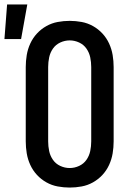

<svg xmlns="http://www.w3.org/2000/svg" viewBox="-64 -837 584 865"><path d="M250 8Q223 8 196 3Q169 -2 145 -15.5Q121 -29 102.5 -49Q84 -69 72.5 -94Q61 -119 56.5 -146Q52 -173 52 -200V-535Q52 -562 56.5 -589Q61 -616 72.5 -641Q84 -666 102.5 -686Q121 -706 145 -719.5Q169 -733 196 -738Q223 -743 250 -743Q277 -743 304 -738Q331 -733 355 -719.5Q379 -706 397.5 -686Q416 -666 427.5 -641Q439 -616 443.5 -589Q448 -562 448 -535V-200Q448 -173 443.5 -146Q439 -119 427.5 -94Q416 -69 397.5 -49Q379 -29 355 -15.5Q331 -2 304 3Q277 8 250 8ZM250 -80Q272 -80 292.5 -89.5Q313 -99 325.5 -117Q338 -135 342.5 -156.5Q347 -178 347 -200V-535Q347 -557 342.5 -578.5Q338 -600 325.5 -618Q313 -636 292.5 -645.5Q272 -655 250 -655Q228 -655 207.5 -645.5Q187 -636 174.5 -618Q162 -600 157.5 -578.5Q153 -557 153 -535V-200Q153 -178 157.5 -156.5Q162 -135 174.5 -117Q187 -99 207.5 -89.5Q228 -80 250 -80ZM-44 -661 -32 -817H59L31 -661Z"/></svg>

Font: Iosevka Term Semibold
Style: Regular
Weight: 600
Monospace: yes
Designer: Belleve Invis
Foundry: Belleve Invis
Version: Version 31.4.0